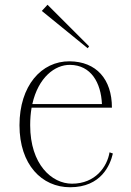

<svg xmlns="http://www.w3.org/2000/svg" viewBox="-20 -773 551 808"><path d="M275 15C406 15 444 -79 455 -127L441 -132C431 -71 381 0 283 0C198 0 107 -81 107 -246C107 -273 109 -297 113 -320H451C451 -440 385 -514 273 -515C154 -516 62 -412 62 -246C62 -80 156 15 275 15ZM156 -727 349 -570 355 -578 180 -753ZM116 -335C141 -447 211 -501 275 -500C363 -499 405 -425 409 -335Z"/></svg>

Font: Sprat Condensed Thin
Style: Regular
Weight: 100
Width: 3
Designer: Ethan Nakache
Foundry: Collletttivo
Version: Version 2.000;Glyphs 3.2 (3217)